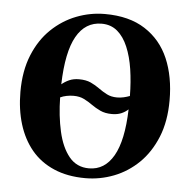

<svg xmlns="http://www.w3.org/2000/svg" viewBox="-44 -573 622 628"><g transform="rotate(5 267.0 -259.0)"><path d="M258.5 11.5Q199.5 11.5 155 -7.8Q110.5 -27 81.2 -62.2Q52 -97.5 37.2 -145.8Q22.5 -194 22.5 -251.5Q22.5 -320.5 43.8 -372.5Q65 -424.5 101.2 -459.2Q137.5 -494 182.8 -511.5Q228 -529 276 -529Q356 -529 408.2 -495.2Q460.5 -461.5 485.8 -402.5Q511 -343.5 511 -266Q511 -197 489.8 -145Q468.5 -93 432.8 -58.2Q397 -23.5 351.8 -6Q306.5 11.5 258.5 11.5ZM267.5 -21.5Q319 -21.5 348 -72Q377 -122.5 380 -225Q370.5 -216 357.5 -210.5Q344.5 -205 327 -205Q304.5 -205 288.5 -212.5Q272.5 -220 259.2 -229.5Q246 -239 231.5 -246.2Q217 -253.5 197 -253.5Q185.5 -253.5 174.2 -251.2Q163 -249 153.5 -244.5Q154.5 -184 166 -133Q177.5 -82 202.2 -51.8Q227 -21.5 267.5 -21.5ZM339 -260.5Q350 -260.5 360.8 -263Q371.5 -265.5 380.5 -269Q380 -315.5 373.8 -356.5Q367.5 -397.5 354.2 -429Q341 -460.5 319.8 -478.5Q298.5 -496.5 268 -496.5Q214.5 -496.5 185.5 -445.2Q156.5 -394 153.5 -287.5Q164 -296.5 178 -302.8Q192 -309 210 -309Q233 -309 248.8 -301.8Q264.5 -294.5 277.5 -285Q290.5 -275.5 305 -268Q319.5 -260.5 339 -260.5Z"/></g></svg>

Font: Merriweather 120pt SemiBold
Style: Regular
Weight: 600
Version: Version 2.100